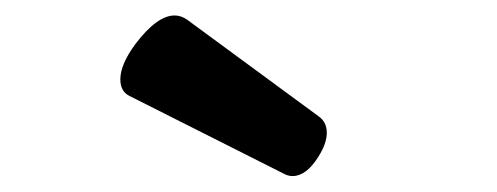

<svg xmlns="http://www.w3.org/2000/svg" viewBox="-20 -725 640 247"><path d="M390.1 -575.2Q400.4 -567.9 400.4 -554.2Q400.4 -540.5 389.6 -523.4Q374 -498.5 356.4 -498.5Q350.6 -498.5 345.2 -501.5L146.5 -601.6Q134.8 -607.4 134.8 -623Q134.8 -642.1 154.3 -668.5Q182.1 -705.1 204.6 -705.1Q212.9 -705.1 220.7 -699.7Z"/></svg>

Font: Courier Prime Sans
Style: Bold
Weight: 700
Designer: Alan Dague-Greene
Foundry: Quote-Unquote Apps
Version: Version 3.020